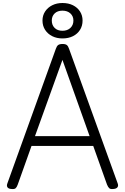

<svg xmlns="http://www.w3.org/2000/svg" viewBox="-20 -1246 832 1279"><path d="M57 13Q37 12 30 2Q23 -8 29 -24L352 -921Q358 -939 367.5 -946Q377 -953 397 -953Q416 -953 425 -946Q434 -939 440 -921L764 -24Q770 -8 762 2Q754 12 734 13Q716 15 708 8Q700 1 693 -16L601 -274H190L98 -16Q92 1 84 8Q76 15 57 13ZM213 -339H577L396 -847ZM396 -990Q358 -990 328 -1005Q298 -1020 280.5 -1047Q263 -1074 263 -1109Q263 -1143 280.5 -1169.5Q298 -1196 328 -1211Q358 -1226 396 -1226Q436 -1226 466 -1211Q496 -1196 513 -1169.5Q530 -1143 530 -1109Q530 -1074 513 -1047Q496 -1020 466 -1005Q436 -990 396 -990ZM396 -1041Q429 -1041 449 -1060Q469 -1079 469 -1109Q469 -1138 449 -1156.5Q429 -1175 396 -1175Q363 -1175 344 -1156.5Q325 -1138 325 -1109Q325 -1079 344 -1060Q363 -1041 396 -1041Z"/></svg>

Font: Playwrite US Modern Light
Style: Regular
Weight: 300
Designer: Veronika Burian, José Scaglione
Foundry: TypeTogether
Version: Version 1.003